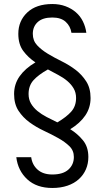

<svg xmlns="http://www.w3.org/2000/svg" viewBox="-20 -727 520 954"><path d="M240 -707Q276 -707 305.5 -696Q335 -685 357 -666Q379 -647 392 -620.5Q405 -594 409 -564H335Q330 -597 306.5 -618.5Q283 -640 240 -640Q192 -640 167.5 -617.5Q143 -595 143 -559Q143 -525 164.5 -502Q186 -479 217.5 -460Q249 -441 286.5 -422.5Q324 -404 355.5 -380Q387 -356 408.5 -322.5Q430 -289 430 -240Q430 -192 404 -153.5Q378 -115 329 -85Q366 -62 392.5 -29.5Q419 3 419 53Q419 86 407 114Q395 142 372 163Q349 184 315.5 195.5Q282 207 240 207Q162 207 115.5 164Q69 121 61 54H135Q140 92 167 116Q194 140 240 140Q293 140 320 115.5Q347 91 347 53Q347 21 325 -0.5Q303 -22 270 -40.5Q237 -59 198.5 -77Q160 -95 127 -119Q94 -143 72 -176.5Q50 -210 50 -260Q50 -309 77.5 -348Q105 -387 156 -417Q120 -441 95.5 -474Q71 -507 71 -559Q71 -623 115.5 -665Q160 -707 240 -707ZM122 -260Q122 -233 134 -212.5Q146 -192 166 -175.5Q186 -159 212 -145.5Q238 -132 265 -119Q311 -146 334.5 -173Q358 -200 358 -240Q358 -267 346 -287.5Q334 -308 314.5 -324.5Q295 -341 269.5 -354.5Q244 -368 218 -382Q170 -355 146 -328Q122 -301 122 -260Z"/></svg>

Font: PT Root UI Web
Style: Regular
Weight: 400
Designer: Vitaly Kuzmin
Foundry: ParaType Ltd.
Version: Version 1.000W